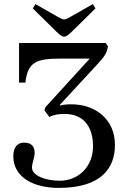

<svg xmlns="http://www.w3.org/2000/svg" viewBox="-20 -902 631 937"><path d="M140 -861 256 -747C270 -734 281 -723 293 -723C305 -723 317 -735 330 -747L446 -861L433 -882L326 -821C313 -814 302 -807 293 -807C285 -807 273 -814 260 -821L153 -882ZM45 -139C45 -38 142 15 267 15C477 15 541 -84 541 -195C541 -318 448 -393 327 -393C306 -393 279 -390 273 -387L271 -389L453 -586C476 -611 496 -633 502 -656L507 -675L496 -692H73V-499H104C115 -601 160 -616 276 -616H418L201 -378L197 -363L221 -331C241 -342 266 -346 295 -346C384 -346 434 -288 434 -188C434 -86 360 -20 272 -20C200 -20 136 -46 136 -84C136 -105 149 -132 149 -155C149 -178 142 -206 97 -206C64 -206 45 -182 45 -139Z"/></svg>

Font: Lingua Franca
Style: Regular
Weight: 400
Version: Version 1.19